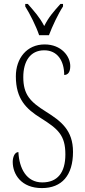

<svg xmlns="http://www.w3.org/2000/svg" viewBox="-20 -951 433 981"><path d="M180 -771H230C247 -816 277 -880 302 -918V-931H289C254 -892 229 -864 206 -818C182 -864 156 -892 122 -931H109V-918C133 -880 165 -816 180 -771ZM194 10C296 10 353 -55 353 -175C353 -286 292 -332 214 -381C134 -431 99 -468 99 -557C99 -637 134 -694 206 -694C273 -694 308 -641 308 -568C326 -568 339 -581 339 -613C339 -664 293 -724 208 -724C117 -724 61 -653 61 -561C61 -445 114 -394 188 -348C277 -292 314 -260 314 -162C314 -68 273 -19 196 -19C115 -19 78 -91 74 -174C54 -174 45 -146 45 -124C45 -60 89 10 194 10Z"/></svg>

Font: Noto Serif Devanagari ExtraCondensed ExtraLight
Style: Regular
Weight: 200
Width: 2
Designer: Universal Thirst, Indian Type Foundry and the Monotype Design Team
Foundry: Monotype Imaging Inc.
Version: Version 2.004